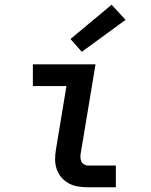

<svg xmlns="http://www.w3.org/2000/svg" viewBox="-20 -792 640 812"><path d="M352 0Q330 0 309 -3.5Q288 -7 270 -17Q252 -27 239 -42.5Q226 -58 219.5 -77.5Q213 -97 213 -118.5Q213 -140 217 -162L261 -428H119V-520H384L322 -147Q320 -138 320 -128.5Q320 -119 323.5 -110.5Q327 -102 335 -97Q343 -92 352 -92H470V0ZM326 -573 278 -627 452 -772 511 -708Z"/></svg>

Font: Iosevka SS04 Semibold Extended
Style: Italic
Weight: 600
Width: 7
Italic angle: -9°
Monospace: yes
Designer: Belleve Invis
Foundry: Belleve Invis
Version: Version 19.0.0; ttfautohint (v1.8.4)